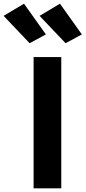

<svg xmlns="http://www.w3.org/2000/svg" viewBox="-108 -1020 464 1040"><path d="M74 0H223.9V-710.9H74ZM52.5 -785.9 140.6 -833.5 22 -1000 -88.4 -934.1ZM247.3 -785.9 335.4 -833.5 216.8 -1000 106.4 -934.1Z"/></svg>

Font: Roboto Flex
Style: Regular
Weight: 400
Designer: Berlow after Robertson
Foundry: Google
Version: Version 3.200;gftools[0.9.32]